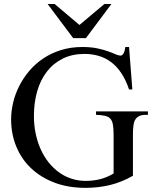

<svg xmlns="http://www.w3.org/2000/svg" viewBox="-20 -909 763 945"><path d="M696.8 -343.8Q676.8 -343.8 664.1 -337.2Q651.4 -330.6 644.5 -317.9Q639.2 -309.1 636.7 -291Q634.3 -272.9 634.3 -246.1V-43.9Q579.1 -12.2 521.5 1.7Q463.9 15.6 401.4 15.6Q314.9 15.6 247.1 -10.5Q179.2 -36.6 131.8 -82Q84.5 -127.4 59.6 -189Q34.7 -250.5 34.7 -321.3Q34.7 -361.8 44.7 -404.1Q54.7 -446.3 74.7 -485.8Q94.7 -525.4 124.3 -560.3Q153.8 -595.2 192.9 -621.3Q231.9 -647.5 280.3 -662.6Q328.6 -677.7 385.7 -677.7Q427.2 -677.7 458.3 -671.1Q489.3 -664.6 511.7 -656.5Q534.2 -648.4 548.8 -641.8Q563.5 -635.3 572.8 -635.3Q575.7 -635.3 579.3 -637Q583 -638.7 586.4 -643.6Q589.8 -648.4 592.5 -656.5Q595.2 -664.6 596.7 -677.7H615.2L631.3 -468.8H615.2Q599.1 -516.1 576.9 -549.3Q554.7 -582.5 526.6 -603.5Q498.5 -624.5 465.6 -634Q432.6 -643.6 395.5 -643.6Q335.4 -643.6 289.1 -620.6Q242.7 -597.7 211.2 -557.1Q179.7 -516.6 163.6 -461.7Q147.5 -406.7 147 -342.8Q146.5 -295.4 155.3 -252.9Q164.1 -210.4 180.2 -174.6Q196.3 -138.7 219.5 -109.6Q242.7 -80.6 271 -60.3Q299.3 -40 332.5 -29.3Q365.7 -18.6 402.3 -18.6Q437.5 -18.6 471.9 -26.9Q506.3 -35.2 539.1 -55.2V-246.1Q539.1 -277.3 535.6 -296.1Q532.2 -314.9 522.7 -325.2Q513.2 -335.4 496.3 -339.1Q479.5 -342.8 452.6 -343.8V-360.8H708V-343.8ZM402.8 -721.2H340.3L214.4 -889.2H249L371.1 -786.1L493.7 -889.2H528.3Z"/></svg>

Font: Doulos SIL APac
Style: Regular
Weight: 400
Designer: Walt Agee, Victor Gaultney, Peter Martin, Debbi Hosken, Becca Hirsbrunner
Foundry: SIL International
Version: Version 5.000